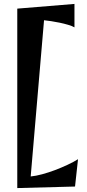

<svg xmlns="http://www.w3.org/2000/svg" viewBox="-20 -854 445 977"><path d="M377 -43.9 361.8 95.2 67.9 103V-810.1L358.9 -834V-714.8Q345.7 -722.2 325.7 -728Q305.7 -733.9 283.7 -738.5Q261.7 -743.2 240.5 -746.3Q219.2 -749.5 204.1 -751L136.2 43.9Q162.1 41.5 194.6 32.7Q227.1 23.9 260 11.5Q293 -1 323.7 -15.4Q354.5 -29.8 377 -43.9Z"/></svg>

Font: Original Surfer
Style: Regular
Weight: 400
Designer: Astigmatic (AOETI)
Foundry: Astigmatic (AOETI)
Version: Version 1.001